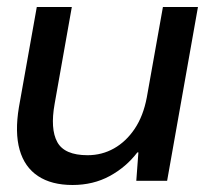

<svg xmlns="http://www.w3.org/2000/svg" viewBox="-20 -516 588 548"><path d="M187 12Q127 12 88.5 -13.5Q50 -39 36 -88.5Q22 -138 34 -210L85 -496H185L136 -220Q123 -148 143.5 -110.5Q164 -73 230 -73Q271 -73 305.5 -92.5Q340 -112 364.5 -148.5Q389 -185 399 -238L445 -496H545L457 0H369L375 -81H372Q340 -39 293 -13.5Q246 12 187 12Z"/></svg>

Font: DM Sans 36pt Medium
Style: Italic
Weight: 500
Italic angle: -10°
Designer: Colophon Foundry, Jonny Pinhorn
Foundry: Colophon Foundry
Version: Version 4.004;gftools[0.9.30]